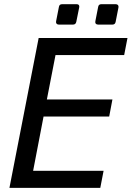

<svg xmlns="http://www.w3.org/2000/svg" viewBox="-20 -914 642 934"><path d="M266.1 -794.4Q258.8 -794.4 255.1 -798.8Q251.5 -803.2 252.9 -810.5L266.6 -880.4Q268.6 -893.6 282.2 -893.6H352.5Q365.7 -893.6 365.7 -881.8Q365.7 -878.9 365.2 -877.4L351.1 -807.6Q348.1 -794.4 335.4 -794.4ZM457 -794.4Q449.7 -794.4 446 -798.8Q442.4 -803.2 443.8 -810.5L457.5 -880.4Q459.5 -893.6 473.1 -893.6H543Q550.3 -893.6 554 -889.2Q557.6 -884.8 556.2 -877.4L542.5 -807.6Q540 -794.4 526.9 -794.4ZM168 -729H600.1L584 -646H250L208 -430.2H526.9L511.2 -347.2H191.9L141.1 -83H483.9L467.8 0H25.9Z"/></svg>

Font: Hack
Style: Italic
Weight: 400
Italic angle: -11°
Monospace: yes
Designer: Christopher Simpkins
Foundry: Christopher Simpkins
Version: Version 2.019; ttfautohint (v1.4.1) -l 4 -r 80 -G 350 -x 0 -